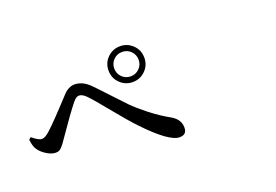

<svg xmlns="http://www.w3.org/2000/svg" viewBox="-91 -961 1682 1171"><g transform="rotate(-20 750.0 -375.0)"><path d="M833 -499.5Q798.8 -465.8 751 -465.8Q703.1 -465.8 668.9 -499.5Q634.8 -533.2 634.8 -582Q634.8 -630.9 668.9 -664.6Q703.1 -698.2 751 -698.2Q798.8 -698.2 833 -664.6Q867.2 -630.9 867.2 -582Q867.2 -533.2 833 -499.5ZM807.1 -638.2Q784.2 -661.1 751 -661.1Q717.8 -661.1 694.8 -638.2Q671.9 -615.2 671.9 -582Q671.9 -548.8 694.8 -525.9Q717.8 -502.9 751 -502.9Q784.2 -502.9 807.1 -525.9Q830.1 -548.8 830.1 -582Q830.1 -615.2 807.1 -638.2ZM57.6 -283.2Q41 -304.7 36.1 -351.6L49.8 -363.3Q90.8 -329.1 112.3 -329.1Q131.8 -329.1 164.1 -358.4Q211.9 -401.4 335.9 -536.1Q371.1 -574.2 410.2 -574.2Q461.9 -574.2 508.8 -527.3Q534.2 -502 588.9 -442.9Q643.6 -383.8 677.7 -348.6Q711.9 -313.5 772.5 -265.6Q833 -217.8 898.4 -181.6Q951.2 -150.4 951.2 -97.7Q951.2 -51.8 904.3 -51.8Q835.9 -51.8 688.5 -208Q643.6 -254.9 567.4 -348.6Q491.2 -442.4 460 -474.6Q434.6 -501 412.1 -501Q394.5 -501 373 -474.6Q330.1 -421.9 233.4 -281.2Q220.7 -262.7 216.3 -256.8Q211.9 -251 201.7 -239.7Q191.4 -228.5 182.6 -225.1Q173.8 -221.7 162.1 -221.7Q136.7 -221.7 106.4 -239.7Q76.2 -257.8 57.6 -283.2Z"/></g></svg>

Font: Bpmf Zihi Serif SemiBold
Style: SemiBold
Weight: 600
Foundry: But Ko
Version: Version 1.320